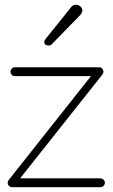

<svg xmlns="http://www.w3.org/2000/svg" viewBox="-20 -775 474 802"><path d="M184 -585Q165 -585 165 -600Q165 -606 171 -613L277 -745Q284 -755 297 -755Q308 -755 316 -748Q324 -741 324 -731Q324 -723 316 -713L196 -590Q191 -585 184 -585ZM31 7Q23 7 17.5 1.5Q12 -4 12 -12Q12 -18 17 -24L360 -457H42Q34 -457 29 -462.5Q24 -468 24 -475Q24 -483 29 -488.5Q34 -494 42 -494H394Q402 -494 407 -488.5Q412 -483 412 -475Q412 -470 408 -464L64 -30H399Q407 -30 412.5 -24.5Q418 -19 418 -12Q418 -4 412.5 1.5Q407 7 399 7Z"/></svg>

Font: Comic Neue Light
Style: Regular
Weight: 300
Designer: Craig Rozynski
Foundry: Craig Rozynski
Version: Version 2.003